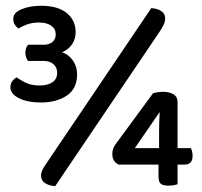

<svg xmlns="http://www.w3.org/2000/svg" viewBox="-20 -639 698 665"><path d="M131 -484Q150 -484 161.5 -493.5Q173 -503 173 -520Q173 -539 157.5 -550Q142 -561 114 -561Q92 -561 74 -554.5Q56 -548 44 -540Q36 -546 31 -554Q26 -562 26 -574Q26 -595 54.5 -607Q83 -619 123 -619Q180 -619 211 -594Q242 -569 242 -527Q242 -504 229.5 -485.5Q217 -467 195 -458Q218 -450 232.5 -429.5Q247 -409 247 -381Q247 -332 211.5 -308Q176 -284 122 -284Q75 -284 45.5 -299Q16 -314 16 -336Q16 -348 22 -357Q28 -366 38 -371Q51 -361 70 -352Q89 -343 117 -343Q145 -343 161.5 -354Q178 -365 178 -387Q178 -405 165.5 -416.5Q153 -428 131 -428H77Q73 -433 70.5 -440.5Q68 -448 68 -456Q68 -473 77 -484ZM529 -69H391Q369 -79 369 -106Q369 -124 380 -139L510 -316Q527 -321 547 -321Q566 -321 580.5 -312.5Q595 -304 595 -285V-126H641Q647 -115 647 -99Q647 -83 639.5 -76Q632 -69 621 -69H595V-1Q582 4 563 4Q546 4 537.5 -2Q529 -8 529 -28ZM531 -184Q531 -197 531.5 -215.5Q532 -234 533 -251L447 -126H531ZM504 -611Q527 -609 539.5 -600Q552 -591 552 -576Q552 -565 547.5 -555Q543 -545 534 -531L171 6Q124 1 122 -29Q122 -40 127 -50.5Q132 -61 142 -75Z"/></svg>

Font: Baloo Tammudu 2 Medium
Style: Regular
Weight: 500
Designer: Maithili Shingre, Omkar Shende and Ek Type
Foundry: Ek Type
Version: Version 1.640;hotconv 1.0.111;makeotfexe 2.5.65597; ttfautoh